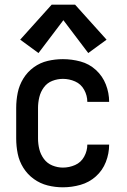

<svg xmlns="http://www.w3.org/2000/svg" viewBox="-20 -790 540 818"><path d="M144 -564 250 -704 356 -564 434 -621 300 -770H200L66 -621ZM248 8Q286 8 323 -2.5Q360 -13 388.5 -38.5Q417 -64 431 -100Q445 -136 445 -174H352Q352 -147 338.5 -122.5Q325 -98 300 -87Q275 -76 248 -76Q225 -76 203 -85Q181 -94 167 -113Q153 -132 147.5 -154.5Q142 -177 142 -200V-330Q142 -353 147.5 -376Q153 -399 167 -418Q181 -437 203 -445.5Q225 -454 248 -454Q275 -454 300 -443Q325 -432 338.5 -407.5Q352 -383 352 -356H445Q445 -394 431 -430Q417 -466 388.5 -492Q360 -518 323 -528Q286 -538 248 -538Q215 -538 183 -530.5Q151 -523 124 -503.5Q97 -484 79.5 -455.5Q62 -427 55.5 -395Q49 -363 49 -330V-200Q49 -167 55.5 -135Q62 -103 79.5 -75Q97 -47 124 -27.5Q151 -8 183 0Q215 8 248 8Z"/></svg>

Font: Iosevka SS08 Medium
Style: Regular
Weight: 500
Monospace: yes
Designer: Belleve Invis
Foundry: Belleve Invis
Version: Version 3.4.3; ttfautohint (v1.8.3)